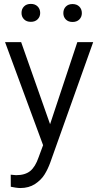

<svg xmlns="http://www.w3.org/2000/svg" viewBox="-20 -738 496 970"><path d="M135.8 -718.3Q157.3 -718.3 170.1 -705.4Q183 -692.5 183 -672.5Q183 -653.2 170.1 -640.5Q157.3 -627.7 135.8 -627.7Q114 -627.7 101.4 -640.5Q88.7 -653.2 88.7 -672.5Q88.7 -692.8 101.4 -705.5Q114 -718.3 135.8 -718.3ZM346.5 -717.5Q368 -717.5 380.8 -704.6Q393.5 -691.8 393.5 -671.7Q393.5 -652.5 380.8 -639.7Q368 -627 346.5 -627Q325 -627 312.5 -639.7Q300 -652.5 300 -671.7Q300 -691.8 312.5 -704.6Q325 -717.5 346.5 -717.5ZM82.3 212Q73.3 212 58.4 209.8Q43.5 207.5 34.5 205.5L34.2 144.5Q46.5 146.2 61 147Q106.7 147 132.6 126Q158.5 105 175.2 56.2L197.7 -4.5L5.5 -525.3H86.8L233 -110.5L370.7 -525.3H450.8L234 83Q221.8 116.7 204.8 144Q187.8 171.3 156.9 191.6Q126 212 82.3 212Z"/></svg>

Font: FreesentationVF
Style: Regular
Weight: 400
Designer: glyphs from Roboto by Christian Robertson / Hangul glyphs from Noto Sans CJK(Source Han Sans) by Jang Soo-young and Kang
Foundry: PT&
Version: Version 2.001;Glyphs 3.3.1 (3343)